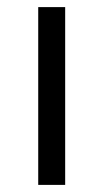

<svg xmlns="http://www.w3.org/2000/svg" viewBox="-20 -520 291 540"><path d="M87.5 0V-500H163.3V0Z"/></svg>

Font: 0xA000
Style: Regular
Weight: 400
Version: Version 0.1